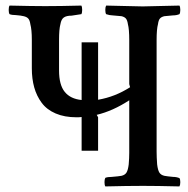

<svg xmlns="http://www.w3.org/2000/svg" viewBox="-20 -667 674 689"><path d="M332 -126H272.9V-247.1Q267.1 -246.1 254.9 -246.1Q211.4 -246.1 179.7 -259.8Q147.9 -273.4 129.6 -298.1Q111.3 -322.8 102.8 -353.5Q94.2 -384.3 94.2 -421.9V-523.9Q94.2 -560.5 88.9 -580.1Q86.9 -594.2 81.5 -600.3Q76.2 -606.4 64.9 -608.9Q55.7 -611.3 37.1 -612.8Q22.5 -612.8 14.2 -616.2Q11.2 -621.1 11.2 -631.3Q11.2 -641.6 14.2 -647Q96.2 -645 142.1 -645Q195.8 -645 272 -647Q274.9 -641.6 274.9 -631.3Q274.9 -621.1 272 -616.2Q270.5 -615.7 236.8 -610.8Q218.3 -610.8 209 -604.2Q199.7 -597.7 196.8 -580.1Q191.9 -562.5 191.9 -523.9V-414.1Q191.9 -362.3 212.4 -337.2Q232.9 -312 272.9 -308.1V-515.1H332V-309.1Q392.6 -319.3 446.8 -354L443.8 -365.2V-522.9Q443.8 -562.5 439 -580.1Q437 -594.2 431.9 -600.3Q426.8 -606.4 416 -608.9Q389.6 -611.8 383.8 -611.8Q374 -611.8 360.8 -616.2Q357.9 -621.1 357.9 -631.3Q357.9 -641.6 360.8 -647Q379.4 -646.5 425.3 -645.5Q471.2 -644.5 492.2 -644Q510.7 -644.5 557.9 -645.5Q605 -646.5 624 -647Q627 -641.6 627 -631.3Q627 -621.1 624 -616.2Q613.3 -611.8 601.1 -611.8Q596.2 -611.8 569.8 -608.9Q559.1 -606.4 554 -600.6Q548.8 -594.7 546.9 -580.1Q542 -562.5 542 -522.9V-123Q542 -103.5 543.9 -77.1Q546.4 -56.6 551.8 -47.9Q557.1 -39.1 569.8 -36.1Q579.6 -34.2 601.1 -32.2Q613.3 -32.2 624 -27.8Q627 -23.4 627 -13.4Q627 -3.4 624 2Q542 0 493.2 0Q438 0 357.9 2Q355 -2.9 355 -13.2Q355 -23.4 357.9 -28.8Q366.2 -32.2 380.9 -32.2Q405.8 -34.2 416 -36.1Q428.7 -39.1 434.1 -48.1Q439.5 -57.1 441.9 -77.1Q443.8 -99.6 443.8 -118.2V-307.1Q384.8 -268.6 327.1 -254.9L332 -246.1Z"/></svg>

Font: Common Serif Medium
Style: Regular
Weight: 500
Designer: Philipp H. Poll, Khaled Hosny
Foundry: Stefan Peev, Context Ltd.
Version: Version 1.026